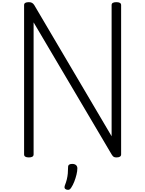

<svg xmlns="http://www.w3.org/2000/svg" viewBox="-20 -1443 1343 1777"><path d="M247 14Q203 14 203 -14V-1396Q203 -1410 214 -1416.5Q225 -1423 247 -1423Q265 -1423 276.5 -1416.5Q288 -1410 297 -1396L1013 -182V-1396Q1013 -1410 1024 -1416.5Q1035 -1423 1057 -1423Q1101 -1423 1101 -1396V-14Q1101 0 1090 7Q1079 14 1058 14Q1042 14 1033 9Q1024 4 1013 -14L291 -1236V-14Q291 0 280 7Q269 14 247 14ZM593 311Q581 306 578 297.5Q575 289 580 274Q592 244 598.5 217Q605 190 607.5 162.5Q610 135 610 105Q610 88 619.5 81Q629 74 648 74Q671 74 683.5 85Q696 96 696 115Q696 140 688 173Q680 206 667.5 238Q655 270 639 294Q629 310 619 313Q609 316 593 311Z"/></svg>

Font: Playwrite FR Trad
Style: Regular
Weight: 400
Designer: Veronika Burian, José Scaglione
Foundry: TypeTogether
Version: Version 1.000